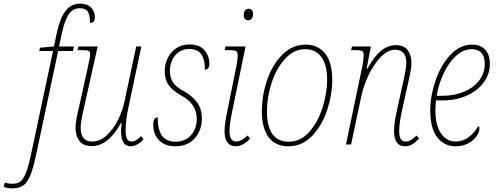

<svg xmlns="http://www.w3.org/2000/svg" viewBox="-149 -790 2726 1050"><path d="M-129 232 -122 208Q-105 215 -80 215Q-53 215 -36.5 202Q-20 189 -6 152Q8 115 24 39L141 -511H66L69 -529L146 -536L161 -607Q178 -688 208.5 -729Q239 -770 289 -770Q328 -770 349 -748.5Q370 -727 370 -695Q370 -665 343 -665Q343 -709 331 -727Q319 -745 287 -745Q249 -745 226.5 -711Q204 -677 189 -607L174 -536H255L250 -511H169L52 40Q35 123 18.5 165Q2 207 -20.5 223.5Q-43 240 -80 240Q-108 240 -129 232Z M513 -75Q513 -90 516 -118H513Q443 9 353 9Q307 9 285.5 -19Q264 -47 264 -93Q264 -127 285 -213L330 -416Q344 -479 344 -493Q344 -508 335 -512Q326 -516 293 -516H275L280 -536H385L313 -213Q305 -180 298.5 -145.5Q292 -111 292 -92Q292 -16 355 -16Q397 -16 433.5 -49Q470 -82 495.5 -132.5Q521 -183 532 -236L596 -536H624L554 -206Q538 -131 538 -78Q538 -46 545.5 -31Q553 -16 569 -16Q582 -16 596 -24Q610 -32 622 -46L636 -28Q621 -11 602 -0.5Q583 10 565 10Q513 10 513 -75Z M689 -108Q689 -148 714 -148Q711 -15 811 -15Q864 -15 895.5 -50.5Q927 -86 927 -140Q927 -221 845 -266Q797 -293 774.5 -323Q752 -353 752 -399Q752 -462 790 -504.5Q828 -547 888 -547Q941 -547 968.5 -516Q996 -485 996 -439Q996 -425 989.5 -417Q983 -409 971 -409Q973 -459 953.5 -490.5Q934 -522 886 -522Q839 -522 809.5 -487.5Q780 -453 780 -399Q781 -362 799 -337Q817 -312 857 -291Q905 -264 930 -228.5Q955 -193 955 -143Q955 -77 916 -33.5Q877 10 810 10Q753 10 721 -23Q689 -56 689 -108Z M1184 -707Q1184 -723 1191 -732.5Q1198 -742 1210 -742Q1221 -742 1228 -735Q1235 -728 1235 -714Q1235 -697 1227.5 -688Q1220 -679 1209 -679Q1197 -679 1190.5 -686Q1184 -693 1184 -707ZM1079 -73Q1079 -114 1096 -192L1144 -430Q1151 -470 1151 -484Q1151 -505 1142 -510.5Q1133 -516 1100 -516H1080L1084 -536H1194L1123 -192Q1106 -111 1106 -73Q1106 -16 1143 -16Q1170 -16 1205 -49L1219 -32Q1179 10 1140 10Q1111 10 1095 -10.5Q1079 -31 1079 -73Z M1283 -182Q1283 -267 1311.5 -351.5Q1340 -436 1395 -491Q1450 -546 1524 -546Q1589 -546 1628.5 -498Q1668 -450 1668 -352Q1668 -274 1640.5 -189.5Q1613 -105 1558.5 -47.5Q1504 10 1428 10Q1358 10 1320.5 -39Q1283 -88 1283 -182ZM1640 -352Q1640 -437 1608 -479Q1576 -521 1520 -521Q1459 -521 1411 -469.5Q1363 -418 1337 -338.5Q1311 -259 1311 -182Q1311 -15 1430 -15Q1495 -15 1543 -69.5Q1591 -124 1615.5 -203.5Q1640 -283 1640 -352Z M2006 -73Q2006 -121 2023 -192L2055 -337Q2073 -416 2073 -446Q2073 -518 2011 -518Q1972 -518 1934 -479Q1896 -440 1867.5 -381Q1839 -322 1827 -264L1771 0H1743L1833 -430Q1840 -470 1840 -487Q1840 -500 1836.5 -506Q1833 -512 1822 -514Q1811 -516 1787 -516H1771L1776 -536H1879L1856 -414H1860Q1898 -483 1935.5 -513Q1973 -543 2017 -543Q2060 -543 2080.5 -515.5Q2101 -488 2101 -446Q2101 -423 2095 -392.5Q2089 -362 2083 -337L2051 -192Q2034 -119 2034 -73Q2034 -44 2042.5 -30Q2051 -16 2069 -16Q2084 -16 2098 -24Q2112 -32 2129 -49L2143 -32Q2123 -11 2105 -0.5Q2087 10 2066 10Q2006 10 2006 -73Z M2204 -185Q2204 -264 2232.5 -348.5Q2261 -433 2313.5 -489.5Q2366 -546 2433 -546Q2479 -546 2504.5 -518Q2530 -490 2530 -440Q2530 -385 2496.5 -339.5Q2463 -294 2404.5 -267.5Q2346 -241 2275 -241H2235Q2232 -205 2232 -185Q2232 -106 2262.5 -61Q2293 -16 2342 -16Q2382 -16 2413.5 -39.5Q2445 -63 2466 -100Q2473 -98 2473 -87Q2473 -68 2457 -45Q2441 -22 2411.5 -6Q2382 10 2343 10Q2280 10 2242 -39.5Q2204 -89 2204 -185ZM2269 -266Q2334 -266 2387.5 -288Q2441 -310 2471.5 -350Q2502 -390 2502 -441Q2502 -480 2484 -500.5Q2466 -521 2431 -521Q2385 -521 2345 -484.5Q2305 -448 2277.5 -389.5Q2250 -331 2239 -266Z"/></svg>

Font: Noto Serif NarrowThin
Style: Italic
Weight: 250
Width: 4
Italic angle: -12°
Designer: Monotype Design Team
Foundry: Monotype Imaging Inc.
Version: Version 1.001